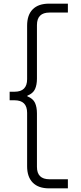

<svg xmlns="http://www.w3.org/2000/svg" viewBox="-20 -844 443 1055"><path d="M250 191Q191 191 160 159.5Q129 128 129 70V-224Q129 -293 60 -293H33V-340H60Q129 -340 129 -409V-703Q129 -762 160 -793Q191 -824 250 -824H353V-775H252Q183 -775 183 -706V-412Q183 -378 172.5 -354.5Q162 -331 130 -318V-315Q162 -302 172.5 -278.5Q183 -255 183 -221V73Q183 141 252 141H353V191Z"/></svg>

Font: Be Vietnam Pro ExtraLight
Style: Regular
Weight: 200
Designer: Lam Bao, Tony Le, Vietanh Nguyen
Foundry: Yellow Type Foundry
Version: Version 1.002; ttfautohint (v1.8.3)